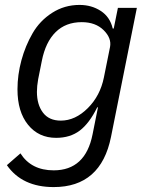

<svg xmlns="http://www.w3.org/2000/svg" viewBox="-20 -548 612 780"><path d="M208 12Q137 12 94 -41Q51 -94 51 -185Q51 -244 67 -303Q83 -362 112.5 -413Q142 -464 192 -496Q242 -528 303 -528Q352 -528 389.5 -503.5Q427 -479 438 -432H442L459 -516H536L431 8Q390 212 198 212Q70 212 8 123L63 75Q107 144 198 144Q327 144 356 -2L378 -112H375Q343 -47 304 -17.5Q265 12 208 12ZM227 -58Q286 -58 337 -109Q387 -159 402 -233L427 -357Q434 -393 401 -425.5Q368 -458 312 -458Q247 -458 206 -417.5Q165 -377 150 -301L135 -226Q130 -198 130 -175Q130 -123 154.5 -90.5Q179 -58 227 -58Z"/></svg>

Font: Aneliza
Style: Italic
Weight: 400
Italic angle: -11.31°
Designer: Mike Abbink, Paul van der Laan, Pieter van Rosmalen
Foundry: Bold Monday
Version: Version 3.0